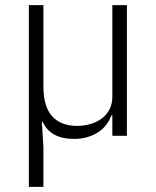

<svg xmlns="http://www.w3.org/2000/svg" viewBox="-20 -532 610 752"><path d="M93 200V-512H150V-194Q150 -115 184 -77Q218 -39 282 -39Q309 -39 333.5 -46Q358 -53 377.5 -67Q397 -81 408.5 -103Q420 -125 420 -154V-512H477V0H420V-81H417Q410 -63 398 -46Q386 -29 368 -16.5Q350 -4 325.5 4Q301 12 269 12Q178 12 147 -55H144L150 45V200Z"/></svg>

Font: IBM Plex Sans Thai Light
Style: Regular
Weight: 300
Designer: Mike Abbink, Paul van der Laan, Pieter van Rosmalen, Ben Mitchell, Mark Frömberg
Foundry: Bold Monday
Version: Version 1.2